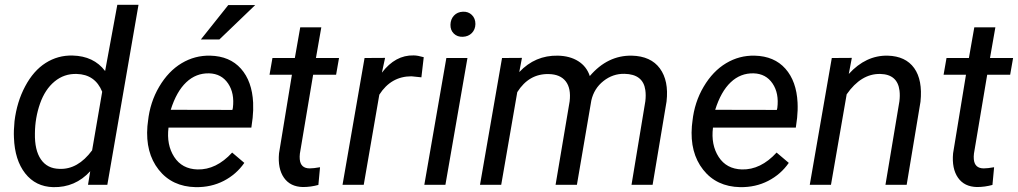

<svg xmlns="http://www.w3.org/2000/svg" viewBox="-20 -770 4241 800"><path d="M40.5 -265.1Q50.3 -345.7 85 -410.6Q119.6 -475.6 170.4 -507.8Q221.2 -540 282.2 -538.6Q370.6 -536.6 418 -474.1L468.8 -750H557.1L427.2 0H346.7L356 -56.6Q293.5 11.7 201.7 9.8Q128.4 7.8 85 -47.6Q41.5 -103 38.1 -196.3Q36.6 -225.1 40.5 -265.1ZM125.5 -214.4Q124 -144.5 150.4 -106Q176.8 -67.4 227.5 -66.4Q304.2 -63 363.8 -143.6L405.8 -387.7Q376.5 -460 299.3 -461.9Q247.1 -463.4 207.3 -430.4Q167.5 -397.5 146.7 -338.1Q126 -278.8 125.5 -214.4Z M795.4 9.8Q696.8 7.8 641.1 -63Q585.4 -133.8 594.2 -244.1L596.7 -265.1Q605 -343.8 643.3 -408.7Q681.6 -473.6 736.8 -506.6Q792 -539.6 856 -538.1Q937.5 -536.1 983.9 -483.9Q1030.3 -431.6 1034.7 -342.3Q1036.1 -310.5 1032.7 -278.8L1027.3 -238.3H682.1Q673.3 -166.5 705.8 -116.2Q738.3 -65.9 802.7 -64Q880.9 -62 947.3 -134.3L998 -91.3Q964.8 -43.5 912.4 -16.4Q859.9 10.7 795.4 9.8ZM851.6 -464.4Q796.9 -465.8 756.1 -427.2Q715.3 -388.7 691.4 -312.5L948.2 -312L950.2 -319.8Q958 -381.3 930.4 -422.1Q902.8 -462.9 851.6 -464.4ZM931.2 -749H1043.5L894 -605.5H816.9Z M1318.8 -656.2 1296.4 -528.3H1392.6L1380.4 -458.5H1284.7L1229.5 -129.9Q1228 -117.2 1229 -106.4Q1232.4 -68.4 1270.5 -68.4Q1286.6 -68.4 1313.5 -73.2L1306.6 0.5Q1274.9 9.3 1242.2 9.3Q1189.5 8.3 1163.1 -29.5Q1136.7 -67.4 1142.6 -131.3L1196.3 -458.5H1103L1115.2 -528.3H1208.5L1231 -656.2Z M1735.8 -447.8 1694.3 -452.1Q1609.4 -452.1 1560.5 -375.5L1495.6 0H1407.2L1499 -528.3L1584.5 -528.8L1571.3 -467.3Q1627.4 -541 1703.6 -539.1Q1719.7 -539.1 1745.6 -531.7Z M1835.9 0H1748L1839.8 -528.3H1927.7ZM1908.7 -721.2Q1931.2 -722.2 1946 -707.8Q1960.9 -693.4 1960.9 -669.9Q1960.4 -647 1946 -632.3Q1931.6 -617.7 1908.7 -616.7Q1885.7 -615.7 1871.1 -629.9Q1856.4 -644 1856.9 -667Q1857.4 -689.9 1871.6 -705.1Q1885.7 -720.2 1908.7 -721.2Z M2154.8 -528.8 2143.6 -469.7Q2210 -540 2304.2 -538.1Q2354.5 -537.1 2389.4 -515.1Q2424.3 -493.2 2437.5 -453.1Q2511.7 -540 2612.8 -538.1Q2691.9 -536.1 2729.5 -484.9Q2767.1 -433.6 2757.3 -347.2L2699.2 0H2611.3L2668.9 -348.1Q2671.9 -373.5 2668.9 -394.5Q2659.7 -460.9 2582 -462.4Q2533.7 -463.4 2494.4 -432.4Q2455.1 -401.4 2443.8 -351.1L2383.8 0H2294.9L2353.5 -347.7Q2359.9 -401.9 2337.2 -431.2Q2314.5 -460.4 2266.6 -461.4Q2184.1 -463.4 2135.3 -386.2L2068.4 0H1980L2071.8 -528.3Z M3064 9.8Q2965.3 7.8 2909.7 -63Q2854 -133.8 2862.8 -244.1L2865.2 -265.1Q2873.5 -343.8 2911.9 -408.7Q2950.2 -473.6 3005.4 -506.6Q3060.5 -539.6 3124.5 -538.1Q3206.1 -536.1 3252.4 -483.9Q3298.8 -431.6 3303.2 -342.3Q3304.7 -310.5 3301.3 -278.8L3295.9 -238.3H2950.7Q2941.9 -166.5 2974.4 -116.2Q3006.8 -65.9 3071.3 -64Q3149.4 -62 3215.8 -134.3L3266.6 -91.3Q3233.4 -43.5 3180.9 -16.4Q3128.4 10.7 3064 9.8ZM3120.1 -464.4Q3065.4 -465.8 3024.7 -427.2Q2983.9 -388.7 2960 -312.5L3216.8 -312L3218.8 -319.8Q3226.6 -381.3 3199 -422.1Q3171.4 -462.9 3120.1 -464.4Z M3529.3 -528.8 3516.6 -461.9Q3587.9 -540 3678.7 -538.1Q3753.4 -536.1 3789.1 -486.3Q3824.7 -436.5 3815.4 -346.2L3757.8 0H3669.4L3727.5 -347.7Q3730.5 -371.6 3728 -392.1Q3719.7 -460.4 3647.5 -461.9Q3567.9 -463.4 3507.8 -377L3442.4 0H3354L3445.8 -528.3Z M4127.4 -656.2 4105 -528.3H4201.2L4189 -458.5H4093.3L4038.1 -129.9Q4036.6 -117.2 4037.6 -106.4Q4041 -68.4 4079.1 -68.4Q4095.2 -68.4 4122.1 -73.2L4115.2 0.5Q4083.5 9.3 4050.8 9.3Q3998 8.3 3971.7 -29.5Q3945.3 -67.4 3951.2 -131.3L4004.9 -458.5H3911.6L3923.8 -528.3H4017.1L4039.6 -656.2Z"/></svg>

Font: RobotoDraft
Style: Italic
Weight: 400
Italic angle: -12°
Version: Version 2.001101; 2014